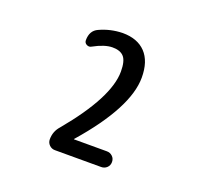

<svg xmlns="http://www.w3.org/2000/svg" viewBox="-86 -834 673 640"><g transform="rotate(20 250.0 -514.0)"><path d="M139.6 -320.3Q139.6 -348.6 158.2 -369.1Q285.2 -521.5 285.2 -613.3Q285.2 -650.4 272.5 -665Q259.8 -679.7 231.9 -679.7Q204.1 -679.7 165 -658.2Q157.2 -653.3 148.4 -657.7Q139.6 -662.1 139.6 -671.9Q139.6 -706.1 166 -717.8Q204.1 -735.4 247.1 -736.3Q299.8 -736.3 328.6 -706.1Q357.4 -675.8 357.4 -618.2Q357.4 -511.7 215.8 -349.6L214.8 -348.6L215.8 -347.7H332Q343.8 -347.7 352.1 -339.8Q360.4 -332 360.4 -319.8Q360.4 -307.6 352.1 -299.8Q343.8 -292 332 -292H168Q156.2 -292 147.9 -300.3Q139.6 -308.6 139.6 -320.3Z"/></g></svg>

Font: Rounded Mgen+ 1mn medium
Style: Regular
Weight: 500
Designer: [Source Han Sans]
Ryoko NISHIZUKA  (kana & ideographs); Paul D. Hunt (Latin, Greek & Cyrillic); Wenlong ZHANG  (bopomofo
Version: Version 1.059.20150602